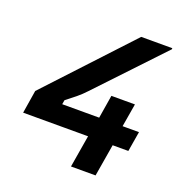

<svg xmlns="http://www.w3.org/2000/svg" viewBox="-120 -753 806 856"><g transform="rotate(20 283.5 -325.0)"><path d="M26.7 -152.5 44.2 -261.7 405.8 -650H553.3V-645L267.5 -342.5Q248.3 -321.7 227.1 -304.2Q205.8 -286.7 180.8 -267.5L177.5 -247.5H541.7L525.8 -152.5ZM309.2 0 342.5 -199.2H345L370.8 -357.5H482.5L455.8 -199.2H459.2L425.8 0Z"/></g></svg>

Font: Familjen Grotesk SemiBold
Style: Italic
Weight: 600
Italic angle: -9.46201°
Designer: Anders Wikstroem, Jonas Baeckman, Matilda Gysing, Kristian Moeller
Foundry: Familjen STHLM AB
Version: Version 2.002